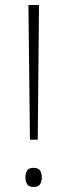

<svg xmlns="http://www.w3.org/2000/svg" viewBox="-20 -734 268 763"><path d="M130 -179H99L93 -714H135ZM81 -29Q81 -46 88 -56.5Q95 -67 113 -67Q132 -67 139 -56.5Q146 -46 146 -29Q146 -12 139 -1.5Q132 9 113 9Q95 9 88 -2Q81 -13 81 -29Z"/></svg>

Font: Noto Sans Arabic Cond ExtLt
Style: Regular
Weight: 200
Width: 3
Designer: Monotype Design Team, Nadine Chahine, Nizar Qandah and Khaled Hosny
Foundry: Monotype Imaging Inc.
Version: Version 2.012; ttfautohint (v1.8.4.7-5d5b)